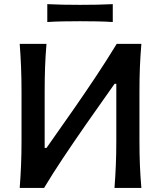

<svg xmlns="http://www.w3.org/2000/svg" viewBox="-20 -930 797 950"><path d="M77.5 0Q82 -58.5 84.2 -113.2Q86.5 -168 86.5 -234.5V-474.5Q86.5 -542.5 84.2 -598Q82 -653.5 77.5 -713H210Q205 -653.5 203 -597.8Q201 -542 201 -474V-198H210L351 -399Q403 -474 454.8 -551.8Q506.5 -629.5 557.5 -713H679.5Q674.5 -653.5 672.2 -598Q670 -542.5 670 -474.5V-234.5Q670 -168 672.2 -113.2Q674.5 -58.5 679.5 0H546.5Q551 -59 553.2 -113.8Q555.5 -168.5 555.5 -235V-515.5H547L405.5 -314.5Q341.5 -222.5 290.8 -146.2Q240 -70 198 0ZM214 -821V-909.5Q250.5 -907.5 291.2 -906.8Q332 -906 376 -906Q420.5 -906 461 -906.8Q501.5 -907.5 538 -909.5V-821Q501.5 -823.5 461 -824.2Q420.5 -825 376 -825Q332 -825 291.2 -824.2Q250.5 -823.5 214 -821Z"/></svg>

Font: Commissioner Flair Medium
Style: Regular
Weight: 500
Designer: Kostas Bartsokas
Foundry: Kostas Bartsokas
Version: Version 1.000; ttfautohint (v1.8.3)